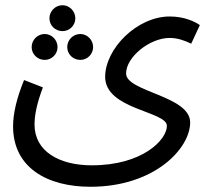

<svg xmlns="http://www.w3.org/2000/svg" viewBox="-20 -482 800 734"><path d="M219 -363C246 -363 268 -385 268 -412C268 -439 246 -462 219 -462C191 -462 169 -439 169 -412C169 -385 191 -363 219 -363ZM30 1C30 158 159 232 326 232C570 232 707 86 707 -14C707 -116 462 -131 462 -201C462 -264 552 -337 629 -337C660 -337 688 -326 711 -315L744 -386C726 -399 685 -419 629 -419C504 -419 382 -296 382 -188C382 -63 618 -57 618 -1C618 53 524 150 331 150C207 150 112 97 112 -6C112 -46 123 -92 144 -148L72 -176C43 -105 30 -47 30 1ZM151 -253C178 -253 200 -275 200 -302C200 -329 178 -352 151 -352C123 -352 101 -329 101 -302C101 -275 123 -253 151 -253ZM287 -253C314 -253 336 -275 336 -302C336 -329 314 -352 287 -352C259 -352 237 -329 237 -302C237 -275 259 -253 287 -253Z"/></svg>

Font: Noto Sans Arabic
Style: Regular
Weight: 400
Designer: Monotype Design Team, Nadine Chahine, Nizar Qandah and Khaled Hosny
Foundry: Monotype Imaging Inc.
Version: Version 2.012